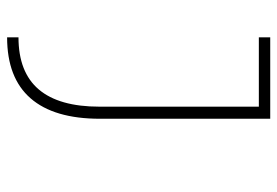

<svg xmlns="http://www.w3.org/2000/svg" viewBox="-140 -420 780 540"><g transform="rotate(90 250.0 -150.0)"><path d="M85 188Q183 188 231.5 131Q280 74 280 -40V-488H85V-520H314V-41Q314 88 256.5 154Q199 220 85 220Z"/></g></svg>

Font: M PLUS Code Latin ExtraLight
Style: Regular
Weight: 250
Designer: Coji Morishita
Foundry: UNDERFOREST DESIGN
Version: Version 1.002; ttfautohint (v1.8.3)